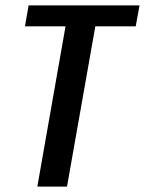

<svg xmlns="http://www.w3.org/2000/svg" viewBox="-20 -695 540 715"><path d="M119 0 224 -597H73L86.5 -675H499.5L485.5 -597H335L229.5 0Z"/></svg>

Font: Anybody Medium
Style: Italic
Weight: 500
Italic angle: -10°
Designer: Tyler Finck
Foundry: Etcetera Type Company
Version: Version 1.010; ttfautohint (v1.8.3) -l 8 -r 50 -G 200 -x 14 